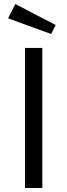

<svg xmlns="http://www.w3.org/2000/svg" viewBox="-20 -933 334 953"><path d="M56 -913 256 -809 234 -764 20 -842ZM190 -695V0H104V-695Z"/></svg>

Font: Sedus Text
Style: Regular
Weight: 400
Designer: TypeMates
Foundry: TypeMates, Runge Thomsen GbR
Version: Version 4.202;PS 004.202;hotconv 1.0.88;makeotf.lib2.5.64775